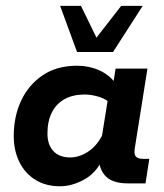

<svg xmlns="http://www.w3.org/2000/svg" viewBox="-20 -639 573 669"><path d="M188.4 10Q139.6 10 103.5 -12.3Q67.3 -34.6 47.6 -74.3Q27.9 -114.1 27.9 -165.3Q27.9 -233 53.7 -288.3Q79.6 -343.5 128.8 -376.8Q178 -410 248.8 -410Q290 -410 325.4 -394.3Q360.8 -378.5 383.5 -347.8L372.5 -335L382.8 -400H493.8L449.9 -124.2Q446.1 -102.3 453.1 -93.9Q460.1 -85.5 477.6 -85.5H500.2L487 0H426Q366.9 0 343.2 -30.6Q319.5 -61.1 326.5 -107.4L329.2 -125.8L343.8 -99Q321.7 -41.9 277.8 -16Q233.8 10 188.4 10ZM224.4 -90.4Q258.6 -90.4 291.1 -113.4Q323.6 -136.5 343.5 -183.1L332.5 -147.4L358.2 -308.1L358.4 -284.8Q342.2 -297.3 318.5 -303.5Q294.9 -309.7 275 -309.7Q233.9 -309.7 204.9 -293.5Q175.9 -277.3 160.6 -246.9Q145.3 -216.4 145.3 -173.8Q145.3 -134.7 166.1 -112.5Q186.8 -90.4 224.4 -90.4ZM248.5 -457.8 189.5 -618.6H262.1L316.1 -507.8L402.3 -618.6H477.2L373.9 -457.8Z"/></svg>

Font: Rokkitt SemiBold
Style: Italic
Weight: 600
Italic angle: -9°
Designer: Vernon Adams
Foundry: Vernon Adams
Version: Version 3.103